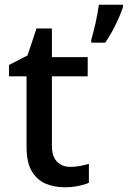

<svg xmlns="http://www.w3.org/2000/svg" viewBox="-20 -780 539 810"><path d="M277 -76Q298 -76 319 -80Q340 -84 355 -89V-9Q338 -1 310.5 4.5Q283 10 253 10Q209 10 173 -5Q137 -20 114.5 -57Q92 -94 92 -161V-458H18V-506L96 -546L134 -660H199V-539H350V-458H199V-165Q199 -120 220.5 -98Q242 -76 277 -76ZM499 -751Q493 -732 481.5 -705.5Q470 -679 455 -651Q440 -623 424 -600H365V-612Q369 -627 374 -645.5Q379 -664 383.5 -684.5Q388 -705 391.5 -724.5Q395 -744 397 -760H499Z"/></svg>

Font: Noto Sans Khmer Medium
Style: Regular
Weight: 500
Version: Version 2.003